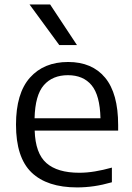

<svg xmlns="http://www.w3.org/2000/svg" viewBox="-20 -828 590 858"><path d="M324.5 9.5Q190.5 9.5 121 -57.2Q51.5 -124 51.5 -271Q51.5 -411 113.8 -481Q176 -551 284.5 -551Q391.5 -551 449.8 -480.8Q508 -410.5 508 -269V-244.5H135Q138 -143 187.2 -99.5Q236.5 -56 334.5 -56Q368 -56 404.2 -62Q440.5 -68 480 -79V-13.5Q438 -1.5 400 4Q362 9.5 324.5 9.5ZM283.5 -492Q215 -492 176 -447.5Q137 -403 134.5 -299.5H429Q426.5 -402.5 389.2 -447.2Q352 -492 283.5 -492ZM245 -626.5 112 -808H204L324 -626.5Z"/></svg>

Font: Encode Sans SmExp
Style: Regular
Weight: 400
Width: 6
Designer: Multiple Designers
Foundry: Impallari Type
Version: Version 3.002; ttfautohint (v1.8.3) -l 8 -r 50 -G 200 -x 14 